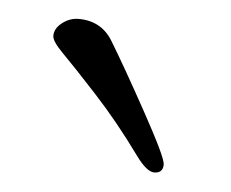

<svg xmlns="http://www.w3.org/2000/svg" viewBox="-31 -697 340 282"><g transform="rotate(5 139.5 -556.5)"><path d="M40 -636Q40 -647 51 -655.5Q62 -664 75 -664Q108 -664 125 -637Q147 -601 182.5 -536.5Q218 -472 218 -462Q218 -449 205 -449Q194 -449 178 -471Q144 -518 108.5 -556.5Q73 -595 56.5 -611.5Q40 -628 40 -636Z"/></g></svg>

Font: EB Garamond SC 12
Style: Regular
Weight: 400
Version: Version 0.016 ; ttfautohint (v0.97) -l 8 -r 50 -G 200 -x 0 -